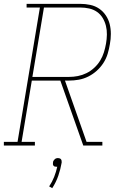

<svg xmlns="http://www.w3.org/2000/svg" viewBox="-38 -755 658 996"><path d="M-18 0V-19H53L169 -716H100V-735H379Q405 -735 430.5 -729.5Q456 -724 476.5 -710Q497 -696 511 -675Q525 -654 531 -630Q537 -606 537 -579Q537 -552 532 -526Q528 -501 520.5 -476Q513 -451 498.5 -428.5Q484 -406 464 -388Q444 -370 420 -358Q396 -346 370.5 -341.5Q345 -337 320 -337H299L411 -19H493V0H394L275 -337H127L74 -19H143V0ZM320 -356Q343 -356 366 -360.5Q389 -365 410.5 -375.5Q432 -386 450.5 -403Q469 -420 481.5 -440.5Q494 -461 501 -483.5Q508 -506 512 -529Q516 -552 516.5 -575.5Q517 -599 511.5 -621Q506 -643 494.5 -662Q483 -681 465 -693.5Q447 -706 424.5 -711Q402 -716 379 -716H190L130 -356ZM233 221 217 212Q233 188 243 162.5Q253 137 259 110Q258 110 257 110Q256 110 255 110Q251 110 246.5 109Q242 108 239.5 104.5Q237 101 236.5 96.5Q236 92 237 88Q237 83 239.5 79Q242 75 245.5 71.5Q249 68 253.5 66.5Q258 65 263 65Q267 65 271.5 66.5Q276 68 278.5 71.5Q281 75 281.5 79Q282 83 282 88Q276 123 264.5 156.5Q253 190 233 221Z"/></svg>

Font: Iosevka Etoile Thin Oblique
Style: Regular
Weight: 100
Italic angle: -9°
Designer: Belleve Invis
Foundry: Belleve Invis
Version: Version 15.5.2; ttfautohint (v1.8.4)